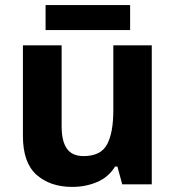

<svg xmlns="http://www.w3.org/2000/svg" viewBox="-20 -724 690 754"><path d="M576 -546V0H460L441 -70H432Q406 -28 361 -9Q316 10 264 10Q177 10 123.5 -37.5Q70 -85 70 -190V-546H222V-228Q222 -170 242.5 -140.5Q263 -111 308 -111Q376 -111 400.5 -157Q425 -203 425 -290V-546ZM491 -704V-606H159V-704Z"/></svg>

Font: Noto Sans Georgian Bold
Style: Regular
Weight: 700
Designer: Monotype Design Team, Akaki Razmadze
Foundry: Google LLC
Version: Version 2.005; ttfautohint (v1.8.4.7-5d5b)